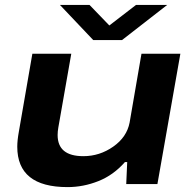

<svg xmlns="http://www.w3.org/2000/svg" viewBox="-20 -744 772 776"><path d="M655.8 -724.1 473.1 -582H356.9L222.2 -724.1H341.8L421.9 -641.1L529.8 -724.1ZM252.9 12.2Q49.8 12.2 49.8 -150.9Q49.8 -176.3 56.2 -211.9L110.8 -526.9H268.1L215.8 -229Q212.9 -212.4 212.9 -198.2Q212.9 -112.8 316.9 -112.8Q382.8 -112.8 437.7 -151.4Q492.7 -189.9 503.9 -249L551.8 -526.9H709L616.2 0H490.2L494.1 -88.9H484.9Q438.5 -36.1 377.7 -12Q316.9 12.2 252.9 12.2Z"/></svg>

Font: Archivo Expanded
Style: Bold Italic
Weight: 700
Width: 7
Italic angle: -10°
Designer: Hector Gatti
Foundry: Omnibus-Type
Version: Version 2.001